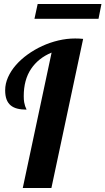

<svg xmlns="http://www.w3.org/2000/svg" viewBox="-20 -943 529 963"><path d="M94.2 0 238.8 -679.2Q172.4 -651.9 135.7 -597.2Q99.1 -542.5 99.1 -460.9Q99.1 -441.9 101.3 -429.9Q103.5 -418 106 -410.9Q108.4 -403.8 110.6 -399.9Q112.8 -396 112.8 -393.1Q86.9 -393.1 66.9 -398.2Q46.9 -403.3 33.4 -414.6Q20 -425.8 12.9 -444.3Q5.9 -462.9 5.9 -490.2Q5.9 -523.4 20.3 -555.7Q34.7 -587.9 59.8 -616.7Q85 -645.5 118.9 -669.9Q152.8 -694.3 191.7 -712.2Q230.5 -730 272.7 -740Q314.9 -750 356.9 -750Q368.2 -750 377.7 -749.5Q387.2 -749 397 -748L237.8 0ZM474.1 -848.6H152.8L168.9 -922.9H488.8Z"/></svg>

Font: Lobster
Style: Regular
Weight: 400
Designer: Pablo Impallari
Foundry: Pablo Impallari
Version: Version 1.007; ttfautohint (v1.1) -l 8 -r 50 -G 50 -x 14 -D 